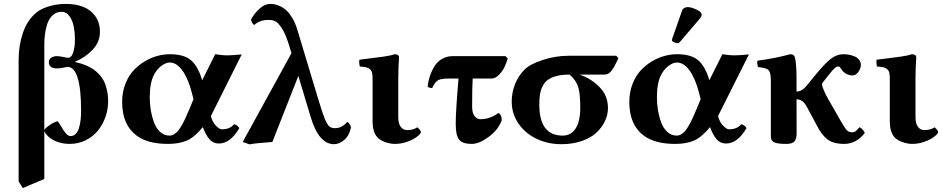

<svg xmlns="http://www.w3.org/2000/svg" viewBox="-20 -718 4771 971"><path d="M204.1 -488.8V-61Q206.5 -64.5 211.4 -69.8Q216.3 -75.2 233.6 -87.2Q251 -99.1 271 -105Q277.3 -99.6 288.6 -79.6Q299.8 -59.6 312 -44.7Q324.2 -29.8 336.9 -29.8Q352.1 -29.8 363 -41Q374 -52.2 379.6 -71.5Q385.3 -90.8 387.7 -111.8Q390.1 -132.8 390.1 -157.2Q390.1 -379.9 320.8 -379.9Q318.8 -379.9 302 -376Q285.2 -372.1 268.1 -372.1Q227.1 -372.1 227.1 -403.8Q227.1 -418 239 -426Q251 -434.1 268.1 -434.1Q281.2 -434.1 299.3 -429.9Q317.4 -425.8 323.2 -425.8Q341.8 -425.8 350.3 -453.1Q358.9 -480.5 358.9 -516.6Q358.9 -552.7 353 -583.3Q347.2 -613.8 331.5 -636Q315.9 -658.2 293 -658.2Q281.2 -658.2 270.8 -655.3Q260.3 -652.3 247.6 -641.6Q234.9 -630.9 225.8 -613.3Q216.8 -595.7 210.4 -563.7Q204.1 -531.7 204.1 -488.8ZM74.2 199.2V-416Q74.2 -487.3 95.7 -551.3Q117.2 -615.2 162.6 -653.3Q188 -674.8 229 -686.5Q270 -698.2 313 -698.2Q360.8 -698.2 398.7 -684.3Q436.5 -670.4 460.9 -637.7Q485.4 -605 485.4 -557.1Q485.4 -505.9 449 -467Q412.6 -428.2 357.9 -404.8Q374 -400.9 386.5 -397.5Q398.9 -394 417.5 -386.2Q436 -378.4 450 -369.1Q463.9 -359.9 479 -344.5Q494.1 -329.1 504.2 -310.3Q514.2 -291.5 520.5 -264.4Q526.9 -237.3 526.9 -205.6Q526.9 -164.6 513.2 -126Q499.5 -87.4 474.9 -57.1Q450.2 -26.9 413.1 -8.5Q376 9.8 332 9.8Q288.1 9.8 253.2 -7.8Q218.3 -25.4 204.1 -54.2V187L95.2 232.9Z M838.4 -443.8Q912.1 -443.8 947.5 -411.9Q982.9 -379.9 1002.4 -312L1068.4 -443.8Q1106.9 -438 1125.5 -438Q1154.8 -438 1202.6 -442.9L1046.4 -130.9Q1054.7 -99.6 1072.5 -81.8Q1090.3 -64 1101.6 -64Q1143.1 -64 1163.6 -89.8Q1179.7 -86.4 1190.4 -70.3Q1145 7.8 1086.4 7.8Q1057.6 7.8 1039.1 -13.9Q1020.5 -35.6 1005.9 -75.2Q962.9 -22.9 923.8 -6.6Q884.8 9.8 829.6 9.8Q727.5 9.8 670.9 -32.2Q597.7 -86.4 597.7 -202.1Q597.7 -251.5 613.8 -293Q629.9 -334.5 655.3 -361.8Q680.7 -389.2 712.9 -408.2Q745.1 -427.2 777.1 -435.5Q809.1 -443.8 838.4 -443.8ZM958.5 -216.8 949.7 -251Q931.2 -321.8 902.1 -361.8Q873 -401.9 838.4 -401.9Q819.3 -401.9 796.6 -385.3Q773.9 -368.7 758.8 -339.8Q737.3 -298.8 737.3 -226.1Q737.3 -193.4 742.4 -161.6Q747.6 -129.9 758.5 -99.6Q769.5 -69.3 790 -50.8Q810.5 -32.2 837.4 -32.2Q849.6 -32.2 860.8 -39.3Q872.1 -46.4 881.1 -57.1Q890.1 -67.9 900.6 -86.7Q911.1 -105.5 918.9 -123L938.5 -168Z M1755.4 -75.2Q1746.6 -31.7 1720.9 -10.3Q1695.3 11.2 1669.4 11.2Q1592.3 11.2 1551.3 -126L1488.8 -334L1357.4 0Q1263.2 6.8 1242.2 12.2L1207.5 0L1454.1 -449.2L1445.3 -478Q1435.5 -511.2 1425.3 -536.1Q1415 -561 1405 -575.7Q1395 -590.3 1386.7 -599.4Q1378.4 -608.4 1368.4 -612.1Q1358.4 -615.7 1352.5 -616.5Q1346.7 -617.2 1337.4 -617.2Q1293 -617.2 1266.1 -591.8Q1260.7 -593.8 1255.9 -601.6Q1251 -609.4 1249.5 -619.1Q1265.6 -649.9 1292.5 -674.1Q1319.3 -698.2 1346.2 -698.2Q1357.4 -698.2 1368.7 -696.3Q1379.9 -694.3 1397 -686.5Q1414.1 -678.7 1428.5 -665.5Q1442.9 -652.3 1458 -627.4Q1473.1 -602.5 1483.4 -568.8L1590.3 -213.9Q1610.8 -146 1622.6 -117.2Q1635.3 -87.4 1645.5 -78.6Q1655.8 -69.8 1673.3 -69.8Q1710 -69.8 1735.4 -101.1Q1746.1 -98.6 1755.4 -75.2Z M1994.1 -127Q1994.1 -92.3 2006.8 -76.2Q2019.5 -60.1 2038.1 -60.1Q2071.3 -60.1 2090.3 -74.2Q2100.1 -66.4 2104.2 -60.5Q2108.4 -54.7 2108.4 -45.9Q2092.8 -23.9 2054.9 -7.1Q2017.1 9.8 1977.1 9.8Q1957.5 9.8 1933.6 2.4Q1909.7 -4.9 1894 -18.1Q1864.3 -43.9 1864.3 -105V-314Q1864.3 -336.4 1862.1 -348.1Q1859.9 -359.9 1851.8 -367.4Q1843.8 -375 1832.8 -377.4Q1821.8 -379.9 1799.3 -381.8Q1797.9 -386.7 1796.9 -398.9Q1795.9 -411.1 1797.4 -416Q1811 -418 1838.6 -421.1Q1866.2 -424.3 1882.3 -426.8L1919.4 -431.6Q1939.5 -434.6 1953.1 -437.5Q1966.8 -440.4 1975.1 -443.8Q1998 -443.8 1998 -426.8Q1994.1 -371.1 1994.1 -321.3Z M2298.8 -320.8H2249.5Q2211.4 -320.8 2195.8 -312.5Q2180.2 -304.2 2165.5 -272.9Q2147.9 -272.9 2142.6 -280.8Q2145 -299.3 2149.4 -317.4Q2153.8 -335.4 2163.6 -357.4Q2173.3 -379.4 2186.5 -395.8Q2199.7 -412.1 2221.4 -423.1Q2243.2 -434.1 2269.5 -434.1H2536.6L2547.9 -421.9Q2541 -398.9 2530.8 -377.9Q2520.5 -356.9 2502.7 -338.9Q2484.9 -320.8 2465.8 -320.8H2370.6Q2367.7 -284.7 2367.7 -178.2Q2367.7 -147.9 2379.6 -131.6Q2391.6 -115.2 2409.7 -115.2Q2457.5 -115.2 2499.5 -146Q2507.3 -145.5 2512.5 -134.3Q2517.6 -123 2517.6 -109.9Q2500 -61.5 2451.7 -25.9Q2403.3 9.8 2365.7 9.8Q2318.4 9.8 2301.5 -12Q2284.7 -33.7 2284.7 -91.8Q2284.7 -154.8 2298.8 -320.8Z M3036.6 -340.8H2910.6Q2970.2 -320.8 3012.5 -277.1Q3054.7 -233.4 3054.7 -171.9Q3054.7 -138.2 3039.8 -106.2Q3024.9 -74.2 2996.8 -47.6Q2968.8 -21 2922.4 -4.9Q2876 11.2 2818.8 11.2Q2750.5 11.2 2693.4 -16.1Q2636.2 -43.5 2602.1 -93Q2567.9 -142.6 2567.9 -204.1Q2567.9 -250 2584.7 -292.5Q2601.6 -335 2632.8 -366.2Q2660.2 -393.6 2724.9 -414.8Q2789.6 -436 2855.5 -436H3096.7L3107.4 -423.8L3097.2 -402.3Q3089.8 -387.2 3085.2 -379.2Q3080.6 -371.1 3072.8 -360.6Q3064.9 -350.1 3056.2 -345.5Q3047.4 -340.8 3036.6 -340.8ZM2825.7 -32.2Q2868.2 -32.2 2891.4 -68.6Q2914.6 -105 2914.6 -174.8Q2914.6 -244.6 2904.1 -278.3Q2893.6 -312 2860.8 -340.8Q2822.8 -340.8 2795.4 -333.7Q2768.1 -326.7 2751.2 -314.7Q2734.4 -302.7 2724.4 -282.7Q2714.4 -262.7 2710.9 -240.7Q2707.5 -218.8 2707.5 -188Q2707.5 -32.2 2825.7 -32.2Z M3457.5 -682.1Q3475.6 -682.1 3502 -669.9Q3528.3 -657.7 3528.3 -644Q3528.3 -634.3 3523.4 -628.9L3419.4 -506.8Q3412.6 -499 3408.7 -499Q3401.9 -499 3390.1 -503.7Q3378.4 -508.3 3378.4 -513.2Q3378.4 -519 3379.4 -522L3429.7 -665Q3432.6 -672.9 3440.7 -677.5Q3448.7 -682.1 3457.5 -682.1ZM3403.3 -443.8Q3477.1 -443.8 3512.5 -411.9Q3547.9 -379.9 3567.4 -312L3633.3 -443.8Q3671.9 -438 3690.4 -438Q3719.7 -438 3767.6 -442.9L3611.3 -130.9Q3619.6 -99.6 3637.5 -81.8Q3655.3 -64 3666.5 -64Q3708 -64 3728.5 -89.8Q3744.6 -86.4 3755.4 -70.3Q3710 7.8 3651.4 7.8Q3622.6 7.8 3604 -13.9Q3585.4 -35.6 3570.8 -75.2Q3527.8 -22.9 3488.8 -6.6Q3449.7 9.8 3394.5 9.8Q3292.5 9.8 3235.8 -32.2Q3162.6 -86.4 3162.6 -202.1Q3162.6 -251.5 3178.7 -293Q3194.8 -334.5 3220.2 -361.8Q3245.6 -389.2 3277.8 -408.2Q3310.1 -427.2 3342 -435.5Q3374 -443.8 3403.3 -443.8ZM3523.4 -216.8 3514.6 -251Q3496.1 -321.8 3467 -361.8Q3438 -401.9 3403.3 -401.9Q3384.3 -401.9 3361.6 -385.3Q3338.9 -368.7 3323.7 -339.8Q3302.2 -298.8 3302.2 -226.1Q3302.2 -193.4 3307.4 -161.6Q3312.5 -129.9 3323.5 -99.6Q3334.5 -69.3 3355 -50.8Q3375.5 -32.2 3402.3 -32.2Q3414.6 -32.2 3425.8 -39.3Q3437 -46.4 3446 -57.1Q3455.1 -67.9 3465.6 -86.7Q3476.1 -105.5 3483.9 -123L3503.4 -168Z M4008.8 -43.5Q4008.8 -15.6 3998 -2.9Q3987.3 9.8 3956.1 9.8Q3913.1 9.8 3895.8 2Q3878.4 -5.9 3878.4 -25.9V-309.1Q3878.4 -351.1 3866.9 -363Q3855.5 -375 3813.5 -378.9Q3807.1 -401.4 3811 -411.1Q3892.1 -421.4 3977.1 -443.8Q3996.6 -443.8 4000.5 -426.8Q4008.3 -391.6 4008.3 -321.3V-254.9Q4035.6 -254.9 4060.1 -285.2L4098.1 -332Q4150.9 -397 4181.4 -420.4Q4211.9 -443.8 4245.1 -443.8Q4258.3 -443.8 4272.2 -441.4Q4286.1 -439 4300.5 -433.3Q4314.9 -427.7 4324.2 -416.3Q4333.5 -404.8 4333.5 -389.2Q4333.5 -372.1 4320.8 -354.2Q4308.1 -336.4 4291.5 -336.4Q4266.6 -336.4 4245.1 -355Q4241.7 -358.4 4236.8 -365.5Q4231.9 -372.6 4228.3 -377.2Q4224.6 -381.8 4222.2 -381.8Q4210.4 -381.8 4200.9 -373.3Q4191.4 -364.7 4163.1 -329.1L4139.2 -298.3Q4130.4 -287.6 4165 -223.1L4231.4 -106.9Q4252.9 -69.8 4262.9 -59.3Q4272.9 -48.8 4289.1 -48.8Q4299.3 -48.8 4306.6 -54.2Q4314 -59.6 4326.2 -74.2Q4333.5 -72.8 4342.3 -62.7Q4351.1 -52.7 4353.5 -45.4Q4310.1 9.8 4249.5 9.8Q4202.6 9.8 4175.3 -5.9Q4147.9 -21.5 4122.1 -63L4059.1 -180.2Q4039.6 -215.8 4008.3 -215.8Z M4609.9 -127Q4609.9 -92.3 4622.6 -76.2Q4635.3 -60.1 4653.8 -60.1Q4687 -60.1 4706.1 -74.2Q4715.8 -66.4 4720 -60.5Q4724.1 -54.7 4724.1 -45.9Q4708.5 -23.9 4670.7 -7.1Q4632.8 9.8 4592.8 9.8Q4573.2 9.8 4549.3 2.4Q4525.4 -4.9 4509.8 -18.1Q4480 -43.9 4480 -105V-314Q4480 -336.4 4477.8 -348.1Q4475.6 -359.9 4467.5 -367.4Q4459.5 -375 4448.5 -377.4Q4437.5 -379.9 4415 -381.8Q4413.6 -386.7 4412.6 -398.9Q4411.6 -411.1 4413.1 -416Q4426.8 -418 4454.3 -421.1Q4481.9 -424.3 4498 -426.8L4535.2 -431.6Q4555.2 -434.6 4568.8 -437.5Q4582.5 -440.4 4590.8 -443.8Q4613.8 -443.8 4613.8 -426.8Q4609.9 -371.1 4609.9 -321.3Z"/></svg>

Font: Linux Libertine G
Style: Bold
Weight: 700
Designer: Philipp H. Poll
Foundry: Philipp H. Poll
Version: Version 5.0.3